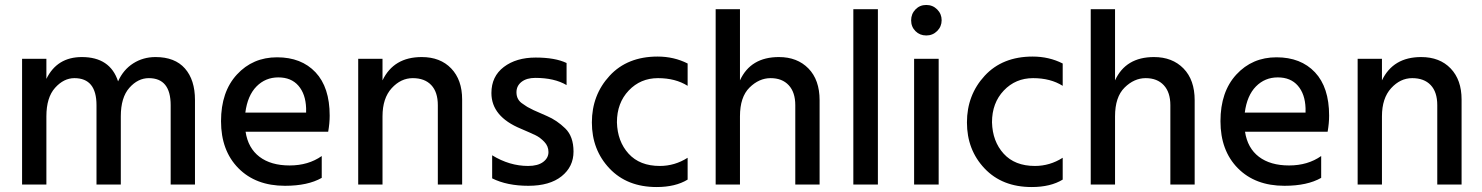

<svg xmlns="http://www.w3.org/2000/svg" viewBox="-20 -744 5975 774"><path d="M766 0H668V-320Q668 -429 580 -429Q536 -429 501.5 -390Q467 -351 467 -275V0H369V-320Q369 -429 280 -429Q237 -429 202 -390Q167 -351 167 -275V0H69V-507H167V-426Q210 -514 310 -514Q424 -514 456 -416Q477 -463 517 -488.5Q557 -514 607 -514Q685 -514 725.5 -468Q766 -422 766 -341Z M969 -290H1214V-308Q1212 -365 1183 -398.5Q1154 -432 1102 -432Q1050 -432 1014 -395.5Q978 -359 969 -290ZM1129 5Q1011 5 941 -66Q871 -137 871 -255.5Q871 -374 935 -443.5Q999 -513 1097 -513Q1195 -513 1252 -452.5Q1309 -392 1309 -278Q1309 -247 1303 -213H970Q980 -147 1026 -112Q1072 -77 1147.5 -77Q1223 -77 1277 -115V-27Q1221 5 1129 5Z M1843 0H1745V-320Q1745 -373 1718.5 -401Q1692 -429 1644 -429Q1596 -429 1559 -388.5Q1522 -348 1522 -275V0H1424V-507H1522V-420Q1567 -514 1680 -514Q1755 -514 1799 -468Q1843 -422 1843 -343Z M1964 -25V-118Q2034 -75 2109 -75Q2148 -75 2169.5 -91Q2191 -107 2191 -131Q2191 -155 2174 -172.5Q2157 -190 2139.5 -198.5Q2122 -207 2080 -225Q1961 -274 1961 -369Q1961 -436 2011 -474Q2061 -512 2139.5 -512Q2218 -512 2264 -490V-401Q2215 -430 2138 -430Q2103 -430 2082.5 -414Q2062 -398 2062 -372Q2062 -341 2088 -325Q2096 -320 2100.5 -316.5Q2105 -313 2115.5 -308Q2126 -303 2131 -300Q2146 -293 2185.5 -276Q2225 -259 2258.5 -226.5Q2292 -194 2292 -133Q2292 -72 2244 -33.5Q2196 5 2110 5Q2024 5 1964 -25Z M2627 10Q2508 10 2437 -65Q2366 -140 2366 -250.5Q2366 -361 2437.5 -438.5Q2509 -516 2631 -516Q2697 -516 2752 -488V-398Q2703 -429 2632.5 -429Q2562 -429 2514.5 -379Q2467 -329 2467 -251Q2469 -174 2514 -124.5Q2559 -75 2640 -75Q2700 -75 2752 -108V-20Q2703 10 2627 10Z M3284 0H3186V-320Q3186 -372 3159.5 -400.5Q3133 -429 3086.5 -429Q3040 -429 3001.5 -391Q2963 -353 2963 -275V0H2865V-707H2963V-420Q3006 -514 3120 -514Q3194 -514 3239 -468Q3284 -422 3284 -340Z M3519 0H3420V-707H3519Z M3714 -724Q3740 -724 3758 -706Q3776 -688 3776 -662.5Q3776 -637 3758 -619Q3740 -601 3714 -601Q3688 -601 3670.5 -618.5Q3653 -636 3653 -662Q3653 -688 3670.5 -706Q3688 -724 3714 -724ZM3764 0H3665V-507H3764Z M4139 10Q4020 10 3949 -65Q3878 -140 3878 -250.5Q3878 -361 3949.5 -438.5Q4021 -516 4143 -516Q4209 -516 4264 -488V-398Q4215 -429 4144.5 -429Q4074 -429 4026.5 -379Q3979 -329 3979 -251Q3981 -174 4026 -124.5Q4071 -75 4152 -75Q4212 -75 4264 -108V-20Q4215 10 4139 10Z M4796 0H4698V-320Q4698 -372 4671.5 -400.5Q4645 -429 4598.5 -429Q4552 -429 4513.5 -391Q4475 -353 4475 -275V0H4377V-707H4475V-420Q4518 -514 4632 -514Q4706 -514 4751 -468Q4796 -422 4796 -340Z M4998 -290H5243V-308Q5241 -365 5212 -398.5Q5183 -432 5131 -432Q5079 -432 5043 -395.5Q5007 -359 4998 -290ZM5158 5Q5040 5 4970 -66Q4900 -137 4900 -255.5Q4900 -374 4964 -443.5Q5028 -513 5126 -513Q5224 -513 5281 -452.5Q5338 -392 5338 -278Q5338 -247 5332 -213H4999Q5009 -147 5055 -112Q5101 -77 5176.5 -77Q5252 -77 5306 -115V-27Q5250 5 5158 5Z M5872 0H5774V-320Q5774 -373 5747.5 -401Q5721 -429 5673 -429Q5625 -429 5588 -388.5Q5551 -348 5551 -275V0H5453V-507H5551V-420Q5596 -514 5709 -514Q5784 -514 5828 -468Q5872 -422 5872 -343Z"/></svg>

Font: Hind Kochi Medium
Style: Regular
Weight: 500
Designer: Dhruvi Tolia
Foundry: Indian Type Foundry
Version: Version 0.702;PS 1.0;hotconv 1.0.81;makeotf.lib2.5.63406